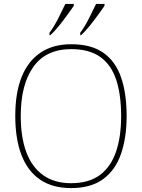

<svg xmlns="http://www.w3.org/2000/svg" viewBox="-20 -951 726 981"><path d="M343 10Q248 10 184.5 -33.5Q121 -77 89.5 -159.5Q58 -242 58 -359Q58 -476 90.5 -557.5Q123 -639 187 -682Q251 -725 344 -725Q446 -725 508 -681.5Q570 -638 598.5 -556Q627 -474 627 -358Q627 -247 598 -164Q569 -81 506.5 -35.5Q444 10 343 10ZM343 -15Q434 -15 490 -56.5Q546 -98 572.5 -175Q599 -252 599 -358Q599 -466 574 -542.5Q549 -619 493 -659.5Q437 -700 344 -700Q215 -700 150.5 -609.5Q86 -519 86 -358Q86 -250 114.5 -173.5Q143 -97 200.5 -56Q258 -15 343 -15ZM390 -784Q412 -813 433.5 -855Q455 -897 471 -931H514V-921Q502 -904 481.5 -875.5Q461 -847 438 -818.5Q415 -790 394 -771H390ZM233 -784Q255 -813 276.5 -855Q298 -897 314 -931H357V-921Q345 -904 324.5 -875.5Q304 -847 281 -818.5Q258 -790 237 -771H233Z"/></svg>

Font: Noto Serif Khmer Thin
Style: Regular
Weight: 250
Version: Version 2.003